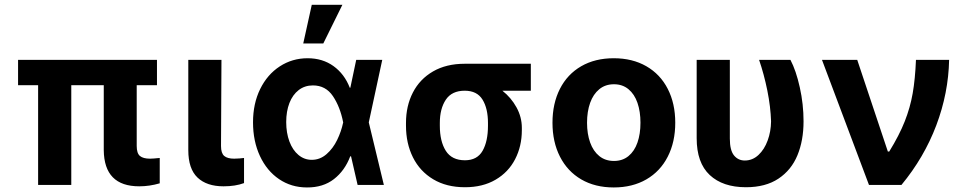

<svg xmlns="http://www.w3.org/2000/svg" viewBox="-20 -784 4093 814"><path d="M645.5 -422.9H559.6V-165Q559.6 -134.3 573.2 -122.8Q586.9 -111.3 616.2 -111.3Q627.9 -111.3 657.2 -114.3V-6.8Q613.8 5.9 570.3 5.9Q421.4 5.9 419.9 -147.5V-422.9H282.2V0H141.6V-422.9H56.6V-530.3H645.5Z M918.9 -530.3 917 -165Q917 -134.3 930.7 -122.8Q944.3 -111.3 972.7 -111.3Q984.4 -111.3 995.4 -112.3Q1006.3 -113.3 1014.6 -114.3V-7.8Q978 5.9 927.7 5.9Q856.4 5.9 817.4 -31.2Q778.3 -68.4 778.3 -147.5V-530.3Z M1052.7 -265.6Q1052.7 -344.7 1083 -406.5Q1113.3 -468.3 1166.3 -502.7Q1219.2 -537.1 1284.2 -537.1Q1347.7 -537.1 1394 -503.7Q1440.4 -470.2 1462.9 -412.1H1465.3L1490.2 -530.3H1600.6L1543.5 -265.1L1607.4 0H1496.1L1468.3 -121.1H1464.8Q1441.9 -60.5 1395.8 -24.7Q1349.6 11.2 1281.2 10.7Q1215.3 10.7 1163.3 -24.4Q1111.3 -59.6 1082 -122.6Q1052.7 -185.5 1052.7 -265.6ZM1301.8 -106.4Q1336.9 -106.4 1364.5 -130.6Q1392.1 -154.8 1409.4 -190.7Q1426.8 -226.6 1434.6 -263.7L1435.1 -265.1L1434.6 -266.6Q1421.9 -331.1 1391.4 -376.5Q1360.8 -421.9 1306.6 -421.9Q1272 -421.9 1246.3 -402.1Q1220.7 -382.3 1207 -347.2Q1193.4 -312 1193.4 -266.6Q1193.4 -220.7 1207 -184.1Q1220.7 -147.5 1245.4 -127Q1270 -106.4 1301.8 -106.4ZM1301.8 -763.7H1431.6L1350.6 -599.6H1265.6Z M1950.2 -513.7H2230.5V-399.4H2109.9Q2147 -370.1 2169.7 -328.9Q2192.4 -287.6 2192.4 -242.2V-232.4Q2192.4 -164.1 2163.8 -108.9Q2135.3 -53.7 2080.8 -22Q2026.4 9.8 1951.2 9.8Q1873 9.8 1816.7 -23.9Q1760.3 -57.6 1730.7 -116.9Q1701.2 -176.3 1701.2 -251V-262.7Q1701.2 -335 1730.5 -391.8Q1759.8 -448.7 1815.9 -481.2Q1872.1 -513.7 1950.2 -513.7ZM1951.2 -104.5Q2002.9 -104.5 2025.9 -144.5Q2048.8 -184.6 2048.8 -251V-262.7Q2048.8 -324.2 2025.6 -361.8Q2002.4 -399.4 1950.2 -399.4Q1895.5 -399.4 1870.1 -361.3Q1844.7 -323.2 1844.7 -262.7V-251Q1844.7 -184.6 1870.1 -144.5Q1895.5 -104.5 1951.2 -104.5Z M2322.3 -263.7Q2322.3 -345.2 2353.8 -407.2Q2385.3 -469.2 2444.1 -503.2Q2502.9 -537.1 2582 -537.1Q2661.1 -537.1 2720.2 -503.2Q2779.3 -469.2 2811 -407.2Q2842.8 -345.2 2842.8 -263.7Q2842.8 -182.1 2811 -119.9Q2779.3 -57.6 2720.2 -23.4Q2661.1 10.7 2582 10.7Q2502.9 10.7 2444.3 -23.4Q2385.7 -57.6 2354 -119.9Q2322.3 -182.1 2322.3 -263.7ZM2695.3 -263.7Q2695.3 -311 2682.6 -347.9Q2669.9 -384.8 2644.5 -405.8Q2619.1 -426.8 2583 -426.8Q2546.4 -426.8 2520.8 -405.8Q2495.1 -384.8 2481.9 -347.9Q2468.8 -311 2468.8 -263.7Q2468.8 -216.8 2481.9 -179.9Q2495.1 -143.1 2520.8 -122.3Q2546.4 -101.6 2583 -101.6Q2619.1 -101.6 2644.5 -122.3Q2669.9 -143.1 2682.6 -179.7Q2695.3 -216.3 2695.3 -263.7Z M3074.2 -530.3V-196.3Q3074.2 -147 3091.8 -125.2Q3109.4 -103.5 3137.7 -103.5Q3170.4 -103.5 3195.6 -127Q3220.7 -150.4 3234.6 -188.5Q3248.5 -226.6 3249 -269.5Q3247.1 -331.1 3233.2 -400.1Q3219.2 -469.2 3198.2 -530.3H3331.1Q3355 -484.9 3370.8 -413.6Q3386.7 -342.3 3386.7 -269.5Q3386.7 -188.5 3360.8 -125.7Q3335 -63 3280.3 -26.6Q3225.6 9.8 3142.6 9.8Q3044.4 9.8 2989 -42Q2933.6 -93.8 2933.6 -198.2V-530.3Z M3464.8 -530.3H3614.3L3744.1 -141.6H3750Q3792.5 -210.4 3815.7 -269.3Q3838.9 -328.1 3849.4 -388.2Q3859.9 -448.2 3863.3 -530.3H4003.9Q4001 -389.2 3949.5 -252.7Q3897.9 -116.2 3801.8 0H3664.1Z"/></svg>

Font: Pretendard JP
Style: Bold
Weight: 700
Designer: Base glyphs from Inter by Rasmus Andersson; Hangeul glyphs from Noto Sans CJK(Source Han Sans) by Jang Soo-young and Kan
Foundry: Kil Hyung-jin
Version: Version 1.309